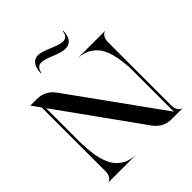

<svg xmlns="http://www.w3.org/2000/svg" viewBox="-233 -1060 1227 1227"><g transform="rotate(-45 380.5 -447.0)"><path d="M677.7 -63.5Q677.7 -34.2 691.4 -17.1Q705.1 0 719.7 0H618.2Q543.9 0 499 -60.5L99.6 -617.2V-299.8Q101.6 -209 118.7 -147.5Q135.7 -85.9 165.5 -55.2Q195.3 -24.4 229 -12.2Q262.7 0 307.6 0H40Q55.7 0 69.3 -17.1Q83 -34.2 83 -63.5V-639.6L40 -700.2H98.6Q172.9 -700.2 218.8 -638.7L661.1 -24.4V-400.4Q659.2 -491.2 642.1 -552.7Q625 -614.3 594.7 -645Q564.5 -675.8 530.8 -688Q497.1 -700.2 452.1 -700.2H719.7Q705.1 -700.2 691.4 -683.1Q677.7 -666 677.7 -636.7ZM357.4 -826.2Q306.6 -845.7 285.2 -845.7Q247.1 -845.7 238.3 -799.8H233.4Q238.3 -893.6 303.7 -893.6Q332 -893.6 398.4 -864.3Q452.1 -841.8 476.6 -841.8Q517.6 -841.8 522.5 -888.7H527.3Q524.4 -797.9 455.1 -797.9Q423.8 -797.9 357.4 -826.2Z"/></g></svg>

Font: Olivea
Style: LigaturesFont
Weight: 400
Designer: Achmad Aprilia Pratama
Version: Version 001.000